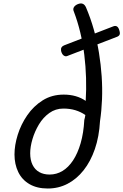

<svg xmlns="http://www.w3.org/2000/svg" viewBox="-20 -1061 707 1100"><path d="M254 19Q192 19 149 -6Q106 -31 84.5 -75.5Q63 -120 63 -176Q63 -229 81.5 -288.5Q100 -348 136 -400.5Q172 -453 224.5 -486Q277 -519 345 -519Q382 -519 413.5 -510Q445 -501 471 -483Q475 -548 473 -614.5Q471 -681 463 -746.5Q455 -812 440 -874.5Q425 -937 403 -995Q397 -1008 403 -1019Q409 -1030 425 -1037Q459 -1051 473 -1018Q499 -957 517.5 -891.5Q536 -826 547 -758.5Q558 -691 562.5 -624Q567 -557 564.5 -492Q562 -427 553 -367Q548 -278 523.5 -207Q499 -136 459 -85.5Q419 -35 367 -8Q315 19 254 19ZM264 -61Q304 -61 338 -81.5Q372 -102 398.5 -142Q425 -182 442 -240.5Q459 -299 463 -374Q465 -381 466.5 -388Q468 -395 469 -402Q443 -420 412 -429.5Q381 -439 343 -439Q298 -439 262.5 -413.5Q227 -388 203 -348Q179 -308 166 -264Q153 -220 153 -183Q153 -144 166.5 -116.5Q180 -89 205 -75Q230 -61 264 -61ZM365 -740Q355 -736 345 -743Q335 -750 330 -769Q328 -782 332.5 -789.5Q337 -797 347 -801L629 -910Q655 -920 664 -886Q669 -870 665 -862Q661 -854 650 -850Z"/></svg>

Font: Playwrite IN
Style: Regular
Weight: 400
Designer: Veronika Burian, José Scaglione
Foundry: TypeTogether
Version: Version 1.002